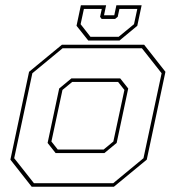

<svg xmlns="http://www.w3.org/2000/svg" viewBox="-20 -710 668 730"><path d="M100.5 0 19.5 -103 90.5 -437 215.5 -540H528L609 -437L538 -103L413 0ZM109 -13.5H410.5L525.5 -108.5L594.5 -431.5L519.5 -526.5H218L103 -431.5L34 -108.5ZM191.5 -128 161 -166.5 205 -373.5 251.5 -412H437L467.5 -373.5L423.5 -166.5L377 -128ZM199.5 -141.5H374L411 -172L453 -368L429 -398.5H254.5L217.5 -368L175.5 -172ZM315.5 -556 271 -612 287.5 -690H383.5L375.5 -652H414.5L422.5 -690H518.5L502 -612L434.5 -556ZM324 -570H431L489.5 -618L502 -676H434L427.5 -646L417.5 -638H366.5L360.5 -646L367 -676H299L286.5 -618Z"/></svg>

Font: Tourney Thin
Style: Italic
Weight: 100
Italic angle: -12°
Designer: Tyler Finck
Foundry: Etcetera Type Co
Version: Version 1.015